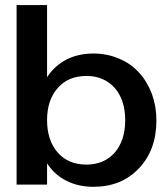

<svg xmlns="http://www.w3.org/2000/svg" viewBox="-20 -720 656 751"><path d="M345.7 -510.7Q287.1 -510.7 240.2 -487.3Q193.4 -462.9 164.1 -418Q164.1 -418 164.1 -454.1Q164.1 -491.2 164.1 -538.1Q164.1 -595.7 164.1 -647.5Q164.1 -700.2 164.1 -700.2Q164.1 -700.2 141.6 -700.2Q120.1 -700.2 95.7 -700.2Q75.2 -700.2 60.5 -700.2Q44.9 -700.2 44.9 -700.2Q44.9 -700.2 44.9 -687.5Q44.9 -675.8 44.9 -653.3Q44.9 -612.3 44.9 -544.9Q44.9 -477.5 44.9 -401.4Q44.9 -351.6 44.9 -300.8Q44.9 -250 44.9 -203.1Q44.9 -116.2 44.9 -57.6Q44.9 2 44.9 2Q44.9 2 67.4 2Q88.9 2 113.3 2Q133.8 2 148.4 2Q164.1 2 164.1 2Q164.1 2 164.1 -39.1Q164.1 -81.1 164.1 -81.1Q193.4 -36.1 240.2 -12.7Q287.1 10.7 345.7 10.7Q455.1 10.7 523.4 -61.5Q591.8 -133.8 591.8 -249Q591.8 -303.7 574.2 -352.5Q555.7 -401.4 523.4 -436.5Q490.2 -472.7 444.3 -491.2Q398.4 -510.7 345.7 -510.7ZM164.1 -250Q164.1 -329.1 206.1 -376Q247.1 -422.9 318.4 -422.9Q386.7 -422.9 428.7 -376Q469.7 -329.1 469.7 -250Q469.7 -170.9 428.7 -123Q386.7 -76.2 318.4 -76.2Q247.1 -76.2 206.1 -123Q164.1 -170.9 164.1 -250Z"/></svg>

Font: umazing
Style: Display
Weight: 400
Designer: umazing